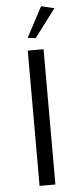

<svg xmlns="http://www.w3.org/2000/svg" viewBox="-58 -888 382 919"><g transform="rotate(-5 132.5 -428.0)"><path d="M137 -706 99 -711 176 -856 239 -841ZM94 0V-650H170V0Z"/></g></svg>

Font: Arsenal SC
Style: Regular
Weight: 400
Designer: Andrij Shevchenko
Foundry: Stairsfor
Version: Version 2.001; ttfautohint (v1.8.4.7-5d5b)